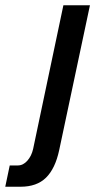

<svg xmlns="http://www.w3.org/2000/svg" viewBox="-130 -532 369 730"><path d="M-110 178 -93 97H-62Q-42 97 -26 79Q-10 61 -4 34L111 -512H212L95 39Q80 109 45 143.5Q10 178 -52 178Z"/></svg>

Font: Decalotype Medium Italic
Style: Regular
Weight: 500
Italic angle: -12°
Designer: Alfredo Marco Pradil
Foundry: Alfredo Marco Pradil
Version: Version 1.0